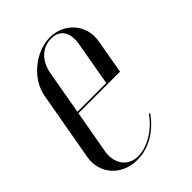

<svg xmlns="http://www.w3.org/2000/svg" viewBox="-162 -578 660 660"><g transform="rotate(-45 168.5 -247.5)"><path d="M44 -374 -1 -121C-13 -50 38 8 114 8C169 8 221 -22 258 -74L254 -77C223 -31 170 1 125 1C76 1 47 -39 56 -92L84 -249H286L308 -374C321 -443 270 -503 199 -503C128 -503 56 -443 44 -374ZM85 -255 113 -414C122 -465 155 -497 199 -497C242 -497 262 -466 253 -414L225 -255Z"/></g></svg>

Font: Moniqa Ita Display
Style: Italic
Weight: 400
Italic angle: -10°
Designer: Rajesh Rajput
Foundry: Rajesh Rajput
Version: Version 1.000